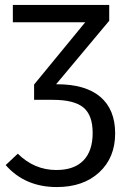

<svg xmlns="http://www.w3.org/2000/svg" viewBox="-20 -546 511 777"><path d="M211 -205Q326 -205 386 -154Q446 -103 446 -6Q446 92 381.5 151.5Q317 211 210 211Q81 211 3 122L52 76Q119 142 208 142Q280 142 317.5 103.5Q355 65 355 -8Q355 -80 317.5 -111Q280 -142 194 -142H118V-204L325 -456H32V-526H422V-462L207 -205Z"/></svg>

Font: FiraGO Book
Style: Regular
Weight: 350
Designer: bBox Type
Foundry: bBox Type GmbH
Version: Version 1.001;PS 001.001;hotconv 1.0.88;makeotf.lib2.5.64775